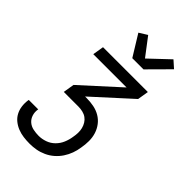

<svg xmlns="http://www.w3.org/2000/svg" viewBox="-293 -869 1187 1187"><g transform="rotate(45 300.0 -276.0)"><path d="M219 223Q191 223 164.5 219.5Q138 216 114 206.5Q90 197 70 181Q50 165 38 142.5Q26 120 22.5 93.5Q19 67 23 40L24 35H107L106 38Q102 63 109.5 86Q117 109 134.5 124Q152 139 176 144Q200 149 224 149Q252 149 280.5 139Q309 129 330.5 107.5Q352 86 363.5 58.5Q375 31 379 3Q383 -17 383.5 -36.5Q384 -56 379.5 -74Q375 -92 365.5 -107.5Q356 -123 341.5 -133.5Q327 -144 308 -148.5Q289 -153 270 -153H142L154 -226L397 -447H106L118 -520H510L498 -447L255 -226H269Q301 -226 331.5 -220Q362 -214 387.5 -199Q413 -184 431 -160.5Q449 -137 458 -108.5Q467 -80 467 -48.5Q467 -17 461 15Q457 43 447 70.5Q437 98 420.5 123Q404 148 381 168Q358 188 330.5 200.5Q303 213 275 218Q247 223 219 223ZM294 -600 209 -738 262 -771 351 -654 479 -775 525 -734 392 -600Z"/></g></svg>

Font: Iosevka Extended
Style: Italic
Weight: 400
Width: 7
Italic angle: -9°
Monospace: yes
Designer: Belleve Invis
Foundry: Belleve Invis
Version: Version 32.5.0; ttfautohint (v1.8.4)